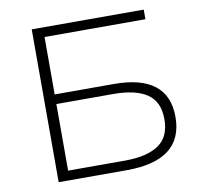

<svg xmlns="http://www.w3.org/2000/svg" viewBox="-78 -783 908 866"><g transform="rotate(-10 376.0 -350.0)"><path d="M122 0V-700H635V-656H173V-393H444Q692 -393 692 -199Q692 0 434 0ZM173 -349V-44H434Q534 -44 587.5 -80Q641 -116 641 -197Q641 -278 588 -313.5Q535 -349 434 -349Z"/></g></svg>

Font: Montserrat Light
Style: Regular
Weight: 300
Designer: Julieta Ulanovsky
Foundry: Julieta Ulanovsky
Version: Version 9.000; ttfautohint (v1.8.4.7-5d5b)